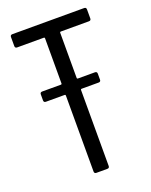

<svg xmlns="http://www.w3.org/2000/svg" viewBox="-133 -772 664 845"><g transform="rotate(-20 198.5 -350.0)"><path d="M160 -10V-366Q160 -370 156 -370H68Q58 -370 58 -380V-408Q58 -418 68 -418H156Q160 -418 160 -422V-634Q160 -638 156 -638H31Q21 -638 21 -648V-690Q21 -700 31 -700H367Q377 -700 377 -690V-648Q377 -638 367 -638H235Q231 -638 231 -634V-422Q231 -418 235 -418H315Q325 -418 325 -408V-380Q325 -370 315 -370H235Q231 -370 231 -366V-10Q231 0 221 0H170Q160 0 160 -10Z"/></g></svg>

Font: Barlow Condensed
Style: Regular
Weight: 400
Width: 3
Designer: Jeremy Tribby
Foundry: Tribby Type
Version: Version 1.500